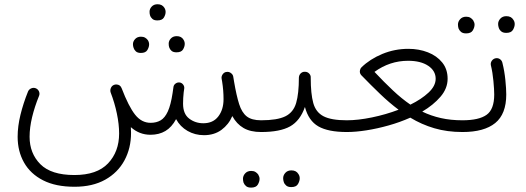

<svg xmlns="http://www.w3.org/2000/svg" viewBox="-20 -605 2430 887"><path d="M61.5 26.9Q61.5 -21.5 74.5 -74.5Q87.4 -127.4 109.4 -182.1Q113.8 -192.4 124.3 -196.8Q134.8 -201.2 145 -197.3Q155.8 -192.9 160.2 -182.4Q164.6 -171.9 160.2 -161.6Q140.1 -112.3 128.4 -64Q116.7 -15.6 116.7 26.9Q116.7 103.5 166.5 153.6Q216.3 203.6 323.7 203.6Q428.2 203.6 479.2 149.7Q530.3 95.7 530.3 11.7Q530.3 -30.8 520 -80.1Q509.8 -129.4 491.2 -177.7Q487.8 -188 492.2 -198.5Q496.6 -209 506.8 -212.9Q511.7 -214.8 517.1 -214.8Q535.6 -214.4 542 -197.3Q574.2 -113.3 604 -75.4Q633.8 -37.6 675.8 -37.6Q702.6 -37.6 722.2 -49.1Q741.7 -60.5 755.4 -90.3Q769 -120.1 777.3 -174.8Q778.8 -187 781.2 -202.1Q782.2 -212.4 790.8 -218.8Q799.3 -225.1 809.6 -224.1Q819.8 -222.7 826.2 -214.1Q832.5 -205.6 831.1 -195.8Q830.1 -187 828.6 -178.2Q825.7 -152.3 825.7 -126Q825.7 -78.6 854 -57.1Q882.3 -35.6 919.4 -35.6Q964.4 -35.6 988.5 -67.1Q1012.7 -98.6 1012.7 -147Q1012.7 -187 1006.3 -227.5Q1004.9 -234.4 1003.9 -241.2Q1003.4 -243.7 1003.4 -246.6Q1003.9 -255.9 1010 -263.4Q1016.1 -271 1024.9 -272.5Q1025.4 -272.5 1025.9 -272.5Q1038.1 -274.9 1047.9 -266.6Q1056.2 -260.3 1057.6 -250.5Q1060.1 -238.3 1061.5 -227.1Q1072.3 -163.6 1084.7 -124.3Q1097.2 -85 1120.1 -67.1Q1143.1 -49.3 1186 -49.3H1186.5Q1197.8 -49.3 1205.6 -41.3Q1213.4 -33.2 1213.4 -22Q1213.4 -10.7 1205.6 -2.9Q1197.8 4.9 1186.5 4.9H1186Q1136.7 4.9 1105 -13.7Q1073.2 -32.2 1053.2 -68.8Q1036.6 -29.8 1003.2 -5.1Q969.7 19.5 922.4 19.5Q880.9 19.5 846.4 -0.2Q812 -20 793.5 -54.7Q773.4 -17.1 744.1 0.2Q714.8 17.6 675.3 17.6Q623.5 17.6 584.5 -17.6Q585.4 -3.9 585.4 8.8Q585.4 79.6 554.9 136Q524.4 192.4 466.1 225.1Q407.7 257.8 324.2 257.8Q237.3 257.8 179 228Q120.6 198.2 91.1 146Q61.5 93.8 61.5 26.9ZM670.9 -550.8Q670.9 -564 680.9 -574.7Q690.9 -585.4 708 -585.4Q729 -585.4 739.3 -569.3Q745.1 -560.1 745.1 -549.8Q745.1 -537.6 737.3 -524.2Q729.5 -510.7 707 -510.7Q691.9 -510.7 684.1 -517.6Q676.3 -524.4 673.3 -533.7Q670.9 -540.5 670.9 -550.8ZM759.3 -403.3Q759.3 -416.5 769.3 -427.2Q779.3 -438 796.4 -438Q817.9 -438 827.6 -421.9Q833.5 -412.6 833.5 -402.3Q833.5 -390.1 825.7 -376.7Q817.9 -363.3 795.4 -363.3Q780.3 -363.3 772.5 -370.1Q764.6 -377 761.7 -386.2Q759.3 -393.1 759.3 -403.3ZM594.2 -400.9Q594.2 -413.6 604.2 -424.6Q614.3 -435.5 631.3 -435.5Q642.6 -435.5 650.4 -430.9Q658.2 -426.3 663.1 -419.4Q668.9 -410.2 668.9 -399.9Q668.9 -387.7 660.9 -374Q652.8 -360.4 630.9 -360.4Q615.7 -360.4 607.9 -367.4Q600.1 -374.5 597.2 -383.8Q594.2 -392.1 594.2 -400.9Z M1159.2 -22Q1159.2 -33.2 1167.2 -41.3Q1175.3 -49.3 1186.5 -49.3Q1260.7 -49.3 1298.1 -67.6Q1335.4 -85.9 1348.1 -129.2Q1360.8 -172.4 1360.8 -247.1Q1361.8 -259.8 1370.4 -267.1Q1378.9 -274.4 1390.1 -273.4Q1401.4 -272.9 1408.9 -264.6Q1416.5 -256.3 1415.5 -245.1Q1415.5 -171.9 1427.2 -129.2Q1439 -86.4 1474.6 -67.9Q1510.3 -49.3 1582 -49.3H1582.5Q1593.8 -49.3 1601.6 -41.3Q1609.4 -33.2 1609.4 -22Q1609.4 -10.7 1601.6 -2.9Q1593.8 4.9 1582.5 4.9H1582Q1496.1 4.9 1450.7 -21.2Q1405.3 -47.4 1388.7 -110.8Q1366.7 -47.4 1320.3 -21.2Q1273.9 4.9 1186.5 4.9Q1175.3 4.9 1167.2 -2.9Q1159.2 -10.7 1159.2 -22ZM1288.1 218.3Q1288.1 204.6 1298.3 193.4Q1308.6 182.1 1326.2 182.1Q1348.6 182.1 1358.4 198.7Q1364.7 207.5 1364.7 218.8Q1364.7 231 1356.7 245.1Q1348.6 259.3 1325.7 259.3Q1310.5 259.3 1302.2 252.2Q1293.9 245.1 1291 235.8Q1288.1 227.1 1288.1 218.3ZM1102.5 220.7Q1102.5 207 1112.8 195.8Q1123 184.6 1140.6 184.6Q1152.3 184.6 1160.2 189.5Q1168 194.3 1172.9 201.2Q1179.2 211.9 1179.2 221.2Q1179.2 233.9 1171.1 247.8Q1163.1 261.7 1140.1 261.7Q1124.5 261.7 1116.5 254.6Q1108.4 247.6 1105 238.3Q1102.5 229.5 1102.5 220.7Z M1555.2 -22Q1555.2 -33.2 1563.2 -41.3Q1571.3 -49.3 1582.5 -49.3Q1633.8 -49.3 1698 -62.5Q1762.2 -75.7 1821.3 -98.1Q1778.3 -130.4 1736.1 -170.9Q1693.8 -211.4 1648.9 -257.8Q1640.1 -267.6 1643.1 -280.8Q1644.5 -288.6 1649.9 -293.9Q1689 -332 1746.1 -355.7Q1803.2 -379.4 1866.7 -379.4Q1915.5 -379.4 1956.8 -363.3Q1998 -347.2 2022.9 -316.4Q2047.9 -285.6 2047.9 -241.2Q2047.9 -196.3 2014.9 -158Q1981.9 -119.6 1930.7 -89.4Q1971.2 -69.8 2016.6 -59.6Q2062 -49.3 2116.2 -49.3H2116.7Q2127.9 -49.3 2135.7 -41.3Q2143.6 -33.2 2143.6 -22Q2143.6 -10.7 2135.7 -2.9Q2127.9 4.9 2116.7 4.9H2116.2Q2045.4 4.9 1986.6 -12.5Q1927.7 -29.8 1875.5 -61.5Q1827.1 -40 1774.9 -25.4Q1722.7 -10.7 1672.9 -2.9Q1623 4.9 1582.5 4.9Q1571.3 4.9 1563.2 -2.9Q1555.2 -10.7 1555.2 -22ZM1865.2 -324.2Q1780.8 -324.2 1710 -272.9Q1754.9 -225.1 1795.2 -187.3Q1835.4 -149.4 1876 -121.6Q1926.8 -146.5 1959.7 -177.2Q1992.7 -208 1992.7 -241.2Q1992.7 -277.8 1958.3 -301Q1923.8 -324.2 1865.2 -324.2Z M2089.8 -22Q2089.8 -33.2 2097.7 -41.3Q2105.5 -49.3 2116.7 -49.3Q2192.4 -49.3 2227.8 -74.5Q2263.2 -99.6 2263.2 -168.5Q2263.2 -190.9 2259.5 -230.5Q2255.9 -270 2247.6 -304.2Q2245.6 -315.4 2252.4 -324.7Q2259.3 -334 2270 -335.9Q2281.2 -337.9 2290.3 -331.3Q2299.3 -324.7 2301.3 -313.5Q2310.5 -276.9 2314.7 -235.6Q2318.8 -194.3 2318.8 -168.5Q2318.8 -78.1 2267.8 -36.6Q2216.8 4.9 2116.7 4.9Q2105.5 4.9 2097.7 -2.9Q2089.8 -10.7 2089.8 -22ZM2281.2 -494.1Q2281.2 -507.8 2291.5 -519Q2301.8 -530.3 2319.3 -530.3Q2341.8 -530.3 2351.6 -513.7Q2357.9 -504.9 2357.9 -493.7Q2357.9 -481.4 2349.9 -467.3Q2341.8 -453.1 2318.8 -453.1Q2303.7 -453.1 2295.4 -460.2Q2287.1 -467.3 2284.2 -476.6Q2281.2 -485.4 2281.2 -494.1ZM2095.7 -491.7Q2095.7 -505.4 2106 -516.6Q2116.2 -527.8 2133.8 -527.8Q2145.5 -527.8 2153.3 -522.9Q2161.1 -518.1 2166 -511.2Q2172.4 -500.5 2172.4 -491.2Q2172.4 -478.5 2164.3 -464.6Q2156.2 -450.7 2133.3 -450.7Q2117.7 -450.7 2109.6 -457.8Q2101.6 -464.8 2098.1 -474.1Q2095.7 -482.9 2095.7 -491.7Z"/></svg>

Font: Mikhak Light
Style: Regular
Weight: 300
Designer: Amin Abedi
Version: Version 3.3